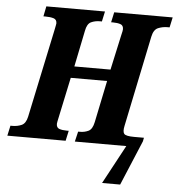

<svg xmlns="http://www.w3.org/2000/svg" viewBox="-81 -770 955 1037"><g transform="rotate(5 396.0 -252.0)"><path d="M511 210 624 0H345L358 -55H369Q393 -55 414 -65Q435 -75 443 -114L490 -341H293L244 -110Q243 -105 241.5 -98Q240 -91 240 -87Q240 -66 256 -60.5Q272 -55 296 -55H307L295 0H-21L-9 -55H2Q29 -55 51.5 -65Q74 -75 82 -112L183 -590Q186 -607 188 -615Q190 -623 190 -627Q190 -648 172.5 -653.5Q155 -659 128 -659H117L128 -714H446L434 -659H423Q397 -659 375.5 -649Q354 -639 347 -600L307 -404H503L545 -596Q548 -608 549.5 -615.5Q551 -623 551 -627Q551 -648 534.5 -653.5Q518 -659 495 -659H484L496 -714H813L801 -659H790Q763 -659 739 -649Q715 -639 707 -600L605 -108Q598 -76 607.5 -64.5Q617 -53 662 -53H715L711 -33L609 210Z"/></g></svg>

Font: Noto Serif Condensed ExtraBold
Style: Italic
Weight: 800
Width: 3
Italic angle: -12°
Designer: Monotype Design Team
Foundry: Monotype Imaging Inc.
Version: Version 2.014; ttfautohint (v1.8.4.7-5d5b)